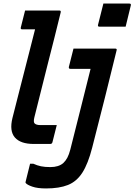

<svg xmlns="http://www.w3.org/2000/svg" viewBox="-20 -809 756 1079"><path d="M561 -789H707Q718 -789 715 -778L686 -659H539Q528 -659 531 -670ZM121 -750H313Q324 -750 321 -739Q305 -673 286 -597.5Q267 -522 247 -444Q227 -366 208.5 -290.5Q190 -215 173 -149Q167 -124 174 -116Q183 -106 208 -106H299Q293 -82 287 -58.5Q281 -35 275 -11Q273 0 262 0H170Q95 0 63.5 -36.5Q32 -73 50 -146Q64 -200 80 -264Q96 -328 113.5 -395Q131 -462 147 -526Q163 -590 177 -644H105Q94 -644 97 -655Q103 -679 109 -702.5Q115 -726 121 -750ZM627 -536Q639 -536 635 -525Q604 -398 570 -262Q536 -126 498 21Q475 111 443 161Q411 211 362 230.5Q313 250 239 250Q191 250 162 240Q133 230 125 220Q122 217 124 212Q131 184 136.5 161.5Q142 139 149 111H167Q189 121 210.5 125.5Q232 130 263 130Q310 130 336 107Q349 95 358.5 77Q368 59 375 32Q409 -104 436.5 -212Q464 -320 489 -422H376Q365 -422 367 -433Q374 -459 380 -484.5Q386 -510 393 -536Z"/></svg>

Font: Recursive Mn Lnr St SmB
Style: Italic
Weight: 600
Italic angle: -15°
Monospace: yes
Version: Version 1.079;hotconv 1.0.112;makeotfexe 2.5.65598; ttfautoh